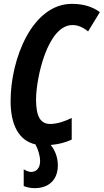

<svg xmlns="http://www.w3.org/2000/svg" viewBox="-20 -744 538 996"><path d="M160 232C231 232 280 191 280 114C280 71 265 35 243 8C280 5 319 -4 352 -20V-132C314 -114 277 -101 240 -101C191 -101 167 -138 167 -227C167 -338 226 -614 356 -614C384 -614 410 -603 437 -581L498 -681C457 -712 406 -724 353 -724C147 -724 35 -438 35 -220C35 -94 79 -14 164 5C178 32 188 64 188 92C188 125 171 148 141 148C131 148 115 142 103 134V221C120 228 139 232 160 232Z"/></svg>

Font: Noto Sans ExtraCondensed
Style: Bold Italic
Weight: 700
Width: 2
Italic angle: -12°
Designer: Monotype Design Team
Foundry: Monotype Imaging Inc.
Version: Version 2.013